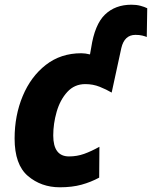

<svg xmlns="http://www.w3.org/2000/svg" viewBox="-20 -785 645 815"><path d="M234 10Q286 10 326 -1Q366 -12 401 -31L402 -162Q368 -143 337.5 -132Q307 -121 273 -121Q206 -121 206 -210Q206 -260 220.5 -310.5Q235 -361 265.5 -394.5Q296 -428 342 -428Q375 -428 403.5 -416.5Q432 -405 454 -392L495 -581Q508 -637 555 -637Q572 -637 584 -634Q596 -631 603 -628L605 -750Q593 -756 576 -760.5Q559 -765 538 -765Q469 -765 425.5 -723Q382 -681 367 -582L362 -554Q342 -559 325 -559Q238 -559 174.5 -509.5Q111 -460 76.5 -377.5Q42 -295 42 -197Q42 -86 98.5 -38Q155 10 234 10Z"/></svg>

Font: Noto Sans Display Extra
Style: Italic
Weight: 800
Italic angle: -12°
Designer: Monotype Design Team
Foundry: Monotype Imaging Inc.
Version: Version 1.900